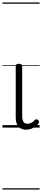

<svg xmlns="http://www.w3.org/2000/svg" viewBox="-20 -1030 340 1550"><path d="M192 17Q151 17 129 -8Q107 -33 107 -82V-496Q107 -506 113 -510.5Q119 -515 132 -515Q146 -515 152.5 -510.5Q159 -506 159 -496V-94Q159 -63 169 -47Q179 -31 202 -31Q213 -31 223 -34.5Q233 -38 243 -45Q253 -52 263 -62Q268 -68 275 -67.5Q282 -67 288 -60Q294 -54 295 -47.5Q296 -41 292 -34Q281 -19 264.5 -7.5Q248 4 229.5 10.5Q211 17 192 17ZM0 490H300V500H0ZM0 -20H300V0H0ZM0 -505H300V-500H0ZM0 -1010H300V-1000H0Z"/></svg>

Font: Playwrite ES Guides
Style: Regular
Weight: 400
Designer: Veronika Burian, José Scaglione
Foundry: TypeTogether
Version: Version 1.003